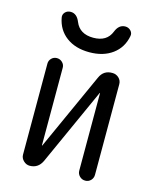

<svg xmlns="http://www.w3.org/2000/svg" viewBox="-112 -822 725 898"><g transform="rotate(15 250.0 -372.5)"><path d="M118.2 0Q101.6 0 88.4 -12.7Q75.2 -25.4 75.2 -42V-483.4Q75.2 -498 85.9 -508.8Q96.7 -519.5 111.8 -519.5Q127 -519.5 138.2 -508.8Q149.4 -498 149.4 -483.4V-107.4Q149.4 -106.4 150.4 -106.4Q151.4 -106.4 151.4 -107.4L320.3 -480.5Q337.9 -520.5 380.9 -519.5Q398.4 -519.5 411.6 -507.3Q424.8 -495.1 424.8 -476.6V-38.1Q424.8 -22.5 414.1 -11.2Q403.3 0 387.2 0Q371.1 0 359.9 -11.2Q348.6 -22.5 348.6 -38.1V-413.1Q348.6 -414.1 347.7 -414.1Q346.7 -414.1 346.7 -413.1L177.7 -39.1Q159.2 0 118.2 0ZM84 -708Q81.1 -722.7 91.3 -733.9Q101.6 -745.1 118.2 -745.1Q148.4 -745.1 163.1 -708Q184.6 -655.3 250.5 -655.3Q316.4 -655.3 336.9 -708Q351.6 -745.1 382.8 -745.1Q398.4 -745.1 409.2 -733.9Q419.9 -722.7 417 -708Q406.2 -650.4 361.8 -617.7Q317.4 -585 250 -585Q182.6 -585 138.7 -617.7Q94.7 -650.4 84 -708Z"/></g></svg>

Font: Rounded Mgen+ 1mn regular
Style: Regular
Weight: 400
Designer: [Source Han Sans]
Ryoko NISHIZUKA  (kana & ideographs); Paul D. Hunt (Latin, Greek & Cyrillic); Wenlong ZHANG  (bopomofo
Version: Version 1.059.20150602